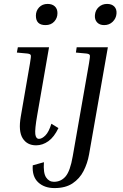

<svg xmlns="http://www.w3.org/2000/svg" viewBox="-20 -736 628 979"><path d="M212 -608Q163 -608 163 -656Q163 -681 179.5 -698.5Q196 -716 223 -716Q246 -716 259.5 -703.5Q273 -691 273 -669Q273 -644 256.5 -626Q240 -608 212 -608ZM66 -468 71 -495H230L170 -150Q157 -76 160 -52Q163 -28 179 -28Q194 -28 211.5 -45.5Q229 -63 242 -105L278 -83Q256 -37 226.5 -16Q197 5 164 5Q118 5 95.5 -31Q73 -67 86 -142L133 -414Q139 -448 137 -454.5Q135 -461 120 -463ZM511 -608Q488 -608 475 -622Q462 -636 464 -659Q466 -684 483.5 -700Q501 -716 526 -716Q550 -716 563 -702.5Q576 -689 574 -666Q572 -642 554.5 -625Q537 -608 511 -608ZM367 -468 371 -495H530L434 52Q426 97 406 136Q386 175 350 199Q314 223 258 223Q206 223 174.5 193.5Q143 164 147 107L204 91Q200 146 215 168.5Q230 191 255 191Q291 191 314.5 163.5Q338 136 351 60L434 -414Q440 -448 438 -454.5Q436 -461 421 -463Z"/></svg>

Font: Inria Serif
Style: Italic
Weight: 400
Italic angle: -10°
Designer: Black Foundry Team
Foundry: Black Foundry
Version: Version 1.000; ttfautohint (v1.8.3)